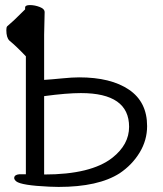

<svg xmlns="http://www.w3.org/2000/svg" viewBox="-20 -725 644 757"><path d="M82 -503Q44 -543 17 -565Q5 -577 5 -606Q5 -617 8 -621L35 -645Q64 -673 79 -688V-695Q79 -705 98 -705Q117 -705 136.5 -697.5Q156 -690 156 -677L154 -588V-410Q185 -412 225 -416Q265 -420 292 -420Q417 -420 488.5 -371.5Q560 -323 560 -228Q560 -172 530.5 -123.5Q501 -75 452 -42Q368 12 211 12L174 11Q64 6 44 -10Q36 -17 36 -23Q36 -36 56 -38H82ZM299 -358Q243 -358 154 -346V-37Q339 -37 423 -103Q489 -155 489 -225Q489 -358 299 -358Z"/></svg>

Font: LXGW WenKai
Style: Regular
Weight: 400
Designer: LXGW / Fontworks Inc.
Foundry: LXGW / Fontworks Inc.
Version: Version 1.520; June 14, 2025